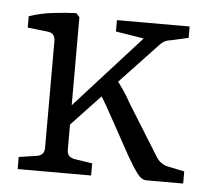

<svg xmlns="http://www.w3.org/2000/svg" viewBox="-39 -464 553 505"><g transform="rotate(5 237.5 -211.0)"><path d="M25 0V-32L72 -39Q92 -42 92 -62V-344Q92 -365 72 -367L19 -373V-403Q48 -413 81 -417Q114 -421 143 -422L152 -412V-62Q152 -42 173 -39L219 -32V0ZM365 0Q352 0 340 -16Q328 -32 312 -60L268 -140Q254 -166 242 -187Q230 -208 218 -225L259 -265Q273 -246 283 -231.5Q293 -217 304 -197L386 -65Q392 -55 399.5 -49.5Q407 -44 414 -42L462 -32V0ZM141 -117 137 -163 337 -384 344 -368 251 -383V-413H443V-383L399 -373Q389 -372 382.5 -369Q376 -366 370 -360Z"/></g></svg>

Font: Rasa Light
Style: Regular
Weight: 300
Designer: Anna Giedrys (Yrsa+Rasa design), David Brezina (Yrsa art-direction, Rasa art-direction, design)
Foundry: Rosetta Type Foundry
Version: Version 2.004